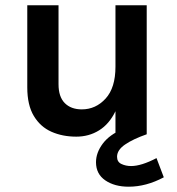

<svg xmlns="http://www.w3.org/2000/svg" viewBox="-20 -507 667 725"><path d="M83 -487H201V-189Q201 -141.5 224.5 -117.8Q248 -94 289 -94Q341.5 -94 378.8 -134.8Q416 -175.5 416 -255V-487H534V0H416V-87Q392.5 -38.5 354.2 -14.8Q316 9 268 9Q216 9 174.2 -9.5Q132.5 -28 107.8 -69Q83 -110 83 -177ZM598.5 162.5Q532 198 466 198Q412.5 198 377.5 174Q342.5 150 342.5 105.5Q342.5 69.5 368.2 35.2Q394 1 444 -19.5L534 0Q482.5 18 452.2 38.8Q422 59.5 422 85Q422 104.5 438.5 112.2Q455 120 475 120Q513.5 120 571 90Z"/></svg>

Font: Karla
Style: Bold
Weight: 700
Designer: Jonathan Pinhorn
Version: Version 2.004; ttfautohint (v1.8.4.7-5d5b);gftools[0.9.33]